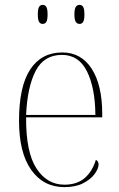

<svg xmlns="http://www.w3.org/2000/svg" viewBox="-20 -757 489 787"><path d="M244 10Q158 10 108 -60.5Q58 -131 58 -262Q58 -403 104 -472.5Q150 -542 235 -542Q313 -542 356 -475Q399 -408 399 -290V-276H87Q86 -133 129.5 -66.5Q173 0 244 0Q296 0 327.5 -27.5Q359 -55 373 -102Q384 -96 384 -83Q384 -66 368 -44Q352 -22 321 -6Q290 10 244 10ZM371 -286Q370 -397 336.5 -464.5Q303 -532 234 -532Q160 -532 126 -466Q92 -400 87 -286ZM306 -659Q296 -659 290.5 -667.5Q285 -676 285 -698Q285 -720 290.5 -728.5Q296 -737 306 -737Q316 -737 321 -728.5Q326 -720 326 -698Q326 -676 321 -667.5Q316 -659 306 -659ZM155 -659Q145 -659 140 -667.5Q135 -676 135 -698Q135 -720 140 -728.5Q145 -737 155 -737Q165 -737 170 -728.5Q175 -720 175 -698Q175 -676 170 -667.5Q165 -659 155 -659Z"/></svg>

Font: Noto Serif Display SemiCondensed Thin
Style: Regular
Weight: 100
Width: 4
Designer: Monotype Design Team
Foundry: Monotype Imaging Inc.
Version: Version 2.009